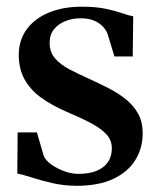

<svg xmlns="http://www.w3.org/2000/svg" viewBox="-20 -558 486 588"><path d="M215.5 11Q176 11 140.5 2.8Q105 -5.5 77 -14.5Q49 -23.5 33 -26.5L34 -152.5H93L114 -80.5Q119.5 -67 136.8 -54.5Q154 -42 176.5 -33.8Q199 -25.5 220 -25.5Q253.5 -25.5 276.2 -35Q299 -44.5 310.8 -62Q322.5 -79.5 322.5 -103.5Q322.5 -128.5 306 -146.5Q289.5 -164.5 258 -181.2Q226.5 -198 181 -217Q137.5 -236 105.2 -259.5Q73 -283 55.2 -315Q37.5 -347 37.5 -390Q37.5 -435 61.8 -468.2Q86 -501.5 129.8 -519.5Q173.5 -537.5 230.5 -537.5Q273.5 -537.5 303.2 -531.2Q333 -525 353.5 -517.8Q374 -510.5 388 -508L386.5 -385H330.5L309.5 -454Q304.5 -467.5 293.2 -478.5Q282 -489.5 265.5 -495.8Q249 -502 227 -502Q202 -502 180.5 -493.5Q159 -485 145.5 -468.5Q132 -452 132 -427Q132 -398 149 -378.8Q166 -359.5 193.5 -345.2Q221 -331 253 -316.5Q284 -302.5 313.2 -287.5Q342.5 -272.5 366 -253.5Q389.5 -234.5 403.2 -209.5Q417 -184.5 417 -150Q417 -104 394.2 -67.5Q371.5 -31 326.5 -10Q281.5 11 215.5 11Z"/></svg>

Font: Merriweather 96pt SemiBold
Style: Regular
Weight: 600
Version: Version 2.100